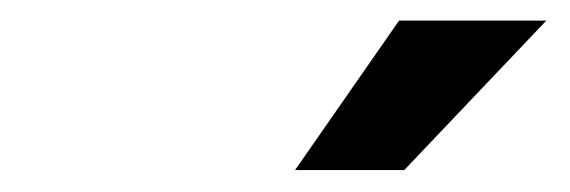

<svg xmlns="http://www.w3.org/2000/svg" viewBox="-20 -632 540 182"><path d="M259.7 -470.8 358.3 -612.5H497.9L363.2 -470.8Z"/></svg>

Font: Afacad
Style: Bold Italic
Weight: 700
Italic angle: -14°
Designer: Kristian Moeller
Foundry: Dicotype
Version: Version 1.000; ttfautohint (v1.8.4.7-5d5b)